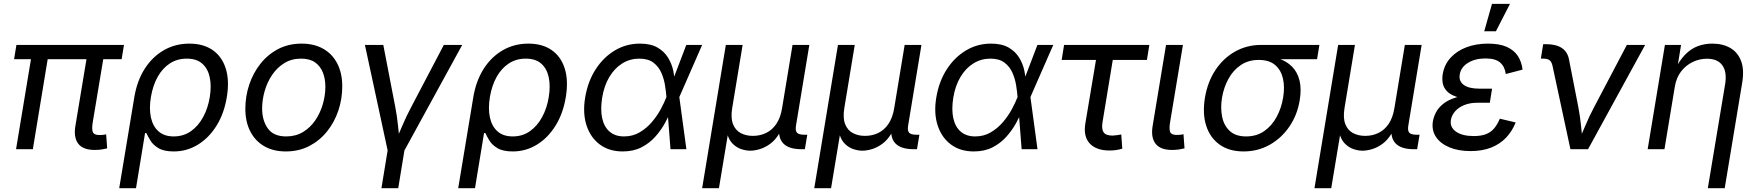

<svg xmlns="http://www.w3.org/2000/svg" viewBox="-20 -781 9204 1005"><path d="M476.6 3.9Q414.6 3.9 389.6 -28.8Q364.7 -61.5 374.5 -121.1L440.4 -518.1H528.3L465.8 -143.1Q459.5 -106 465.8 -90.1Q472.2 -74.2 500 -74.2Q514.2 -74.2 521.7 -75.2Q529.3 -76.2 535.6 -78.1L541 -4.4Q530.3 -1.5 512.9 1.2Q495.6 3.9 476.6 3.9ZM64 0 149.9 -518.1H237.3L151.9 0ZM53.7 -471.2 65.9 -545.9H628.9L616.7 -471.2Z M604 204.1 683.1 -272.5Q697.3 -357.9 737.3 -420.7Q777.3 -483.4 837.4 -518.1Q897.5 -552.7 971.2 -552.7Q1043.9 -552.7 1092.5 -519.3Q1141.1 -485.8 1161.1 -424.1Q1181.2 -362.3 1168 -277.3Q1154.3 -189.5 1114.3 -124.5Q1074.2 -59.6 1016.1 -23.9Q958 11.7 889.6 11.7Q837.9 11.7 809.3 -5.6Q780.8 -22.9 767.1 -45.7Q753.4 -68.4 746.1 -84.5H739.3L691.9 204.1ZM889.2 -66.9Q940.4 -66.9 979.2 -94.2Q1018.1 -121.6 1043.5 -168.5Q1068.8 -215.3 1078.1 -273.4Q1087.4 -330.6 1077.9 -376Q1068.4 -421.4 1038.8 -447.8Q1009.3 -474.1 957.5 -474.1Q907.7 -474.1 869.1 -449Q830.6 -423.8 805.4 -378.9Q780.3 -334 770 -273.9Q759.8 -212.9 770 -166Q780.3 -119.1 810.3 -93Q840.3 -66.9 889.2 -66.9Z M1476.1 11.7Q1410.2 11.7 1362.8 -15.9Q1315.4 -43.5 1289.8 -93.8Q1264.2 -144 1264.2 -211.4Q1264.2 -276.4 1284.4 -337.4Q1304.7 -398.4 1343 -447Q1381.3 -495.6 1435.8 -524.2Q1490.2 -552.7 1558.6 -552.7Q1624.5 -552.7 1672.4 -525.4Q1720.2 -498 1745.8 -447.8Q1771.5 -397.5 1771.5 -329.1Q1771.5 -263.2 1751 -202.1Q1730.5 -141.1 1691.7 -92.8Q1652.8 -44.4 1598.4 -16.4Q1543.9 11.7 1476.1 11.7ZM1478 -66.9Q1528.3 -66.9 1566.7 -90.3Q1605 -113.8 1630.9 -152.1Q1656.7 -190.4 1669.9 -236.3Q1683.1 -282.2 1683.1 -327.1Q1683.1 -368.7 1669.9 -401.9Q1656.7 -435.1 1628.9 -454.6Q1601.1 -474.1 1556.2 -474.1Q1506.3 -474.1 1468.3 -450.7Q1430.2 -427.2 1404.3 -388.7Q1378.4 -350.1 1365.2 -304Q1352.1 -257.8 1352.1 -212.4Q1352.1 -150.9 1381.8 -108.9Q1411.6 -66.9 1478 -66.9Z M2009.8 9.8 1890.1 -545.9H1986.3L2048.8 -222.2Q2058.6 -171.9 2063.5 -121.8Q2068.4 -71.8 2074.7 -24.9H2042.5Q2064.5 -71.8 2085.4 -121.8Q2106.4 -171.9 2133.3 -222.2L2303.2 -545.9H2399.4L2095.2 9.8ZM1976.6 204.1 2010.7 -3.9H2098.6L2064.5 204.1Z M2378.4 204.1 2457.5 -272.5Q2471.7 -357.9 2511.7 -420.7Q2551.8 -483.4 2611.8 -518.1Q2671.9 -552.7 2745.6 -552.7Q2818.4 -552.7 2866.9 -519.3Q2915.5 -485.8 2935.5 -424.1Q2955.6 -362.3 2942.4 -277.3Q2928.7 -189.5 2888.7 -124.5Q2848.6 -59.6 2790.5 -23.9Q2732.4 11.7 2664.1 11.7Q2612.3 11.7 2583.7 -5.6Q2555.2 -22.9 2541.5 -45.7Q2527.8 -68.4 2520.5 -84.5H2513.7L2466.3 204.1ZM2663.6 -66.9Q2714.8 -66.9 2753.7 -94.2Q2792.5 -121.6 2817.9 -168.5Q2843.3 -215.3 2852.5 -273.4Q2861.8 -330.6 2852.3 -376Q2842.8 -421.4 2813.2 -447.8Q2783.7 -474.1 2731.9 -474.1Q2682.1 -474.1 2643.6 -449Q2605 -423.8 2579.8 -378.9Q2554.7 -334 2544.4 -273.9Q2534.2 -212.9 2544.4 -166Q2554.7 -119.1 2584.7 -93Q2614.7 -66.9 2663.6 -66.9Z M3239.3 11.7Q3168.5 11.7 3119.6 -24.7Q3070.8 -61 3050 -125Q3029.3 -189 3043 -271Q3057.1 -355 3097.9 -418.2Q3138.7 -481.4 3198.5 -517.1Q3258.3 -552.7 3329.6 -552.7Q3385.7 -552.7 3421.4 -532.2Q3457 -511.7 3476.8 -479.2Q3496.6 -446.8 3504.2 -410.4Q3511.7 -374 3512.2 -342.3H3543.9L3535.6 -274.4L3572.8 0H3489.7L3468.3 -274.4Q3466.3 -300.3 3460.9 -334.2Q3455.6 -368.2 3441.7 -400.1Q3427.7 -432.1 3400.1 -453.1Q3372.6 -474.1 3326.2 -474.1Q3277.8 -474.1 3237.5 -449.2Q3197.3 -424.3 3169.7 -378.4Q3142.1 -332.5 3131.8 -269Q3122.1 -207.5 3132.1 -162.1Q3142.1 -116.7 3171.1 -91.8Q3200.2 -66.9 3246.6 -66.9Q3292 -66.9 3328.4 -88.4Q3364.7 -109.9 3392.3 -142.3Q3419.9 -174.8 3438.7 -209.7Q3457.5 -244.6 3467.8 -271.5L3572.3 -545.9H3655.3L3535.2 -271.5L3521.5 -206.5H3494.6Q3481.4 -174.8 3460.9 -137.2Q3440.4 -99.6 3410.2 -65.7Q3379.9 -31.7 3337.9 -10Q3295.9 11.7 3239.3 11.7Z M3655.3 204.1 3779.3 -545.9H3867.2L3812.5 -214.8Q3804.2 -163.1 3816.9 -131.1Q3829.6 -99.1 3857.2 -84.5Q3884.8 -69.8 3920.9 -69.8Q3959 -69.8 3990.5 -85.2Q4022 -100.6 4043.7 -132.6Q4065.4 -164.6 4073.7 -214.8L4128.4 -545.9H4216.3L4146.5 -123.5Q4142.1 -96.7 4151.9 -86.2Q4161.6 -75.7 4191.4 -75.7H4205.6L4192.9 0H4175.3Q4108.4 0 4079.3 -31Q4050.3 -62 4060.5 -122.6L4068.8 -171.9H4088.9Q4080.1 -117.7 4059.1 -82.5Q4038.1 -47.4 4011 -27.8Q3983.9 -8.3 3956.5 -0.2Q3929.2 7.8 3907.2 7.8Q3885.3 7.8 3860.6 -0.2Q3835.9 -8.3 3815.7 -28.1Q3795.4 -47.9 3786.1 -82.8Q3776.9 -117.7 3785.6 -171.9H3805.7L3743.2 204.1Z M4242.2 204.1 4366.2 -545.9H4454.1L4399.4 -214.8Q4391.1 -163.1 4403.8 -131.1Q4416.5 -99.1 4444.1 -84.5Q4471.7 -69.8 4507.8 -69.8Q4545.9 -69.8 4577.4 -85.2Q4608.9 -100.6 4630.6 -132.6Q4652.3 -164.6 4660.6 -214.8L4715.3 -545.9H4803.2L4733.4 -123.5Q4729 -96.7 4738.8 -86.2Q4748.5 -75.7 4778.3 -75.7H4792.5L4779.8 0H4762.2Q4695.3 0 4666.3 -31Q4637.2 -62 4647.5 -122.6L4655.8 -171.9H4675.8Q4667 -117.7 4646 -82.5Q4625 -47.4 4597.9 -27.8Q4570.8 -8.3 4543.5 -0.2Q4516.1 7.8 4494.1 7.8Q4472.2 7.8 4447.5 -0.2Q4422.9 -8.3 4402.6 -28.1Q4382.3 -47.9 4373 -82.8Q4363.8 -117.7 4372.6 -171.9H4392.6L4330.1 204.1Z M5077.1 11.7Q5006.3 11.7 4957.5 -24.7Q4908.7 -61 4887.9 -125Q4867.2 -189 4880.9 -271Q4895 -355 4935.8 -418.2Q4976.6 -481.4 5036.4 -517.1Q5096.2 -552.7 5167.5 -552.7Q5223.6 -552.7 5259.3 -532.2Q5294.9 -511.7 5314.7 -479.2Q5334.5 -446.8 5342 -410.4Q5349.6 -374 5350.1 -342.3H5381.8L5373.5 -274.4L5410.6 0H5327.6L5306.2 -274.4Q5304.2 -300.3 5298.8 -334.2Q5293.5 -368.2 5279.5 -400.1Q5265.6 -432.1 5238 -453.1Q5210.4 -474.1 5164.1 -474.1Q5115.7 -474.1 5075.4 -449.2Q5035.2 -424.3 5007.6 -378.4Q4980 -332.5 4969.7 -269Q4960 -207.5 4970 -162.1Q4980 -116.7 5009 -91.8Q5038.1 -66.9 5084.5 -66.9Q5129.9 -66.9 5166.3 -88.4Q5202.6 -109.9 5230.2 -142.3Q5257.8 -174.8 5276.6 -209.7Q5295.4 -244.6 5305.7 -271.5L5410.2 -545.9H5493.2L5373 -271.5L5359.4 -206.5H5332.5Q5319.3 -174.8 5298.8 -137.2Q5278.3 -99.6 5248 -65.7Q5217.8 -31.7 5175.8 -10Q5133.8 11.7 5077.1 11.7Z M5788.1 6.8Q5718.3 6.8 5684.1 -30Q5649.9 -66.9 5661.1 -134.8L5716.8 -467.3H5537.1L5549.8 -545.9H5996.1L5983.4 -467.3H5804.7L5751 -141.6Q5745.1 -106 5756.6 -88.6Q5768.1 -71.3 5803.2 -71.3Q5811.5 -71.3 5824.7 -73.2Q5837.9 -75.2 5849.1 -77.1L5854.5 -2.9Q5841.3 1.5 5823.7 4.2Q5806.2 6.8 5788.1 6.8Z M6115.2 3.9Q6053.7 3.9 6028.6 -28.8Q6003.4 -61.5 6013.2 -121.1L6083.5 -545.9H6171.9L6105 -143.1Q6098.6 -106 6105 -90.3Q6111.3 -74.7 6139.2 -74.7Q6153.3 -74.7 6160.9 -75.7Q6168.5 -76.7 6174.8 -78.6L6180.2 -4.4Q6169.4 -1.5 6152.1 1.2Q6134.8 3.9 6115.2 3.9Z M6489.3 11.7Q6414.6 11.7 6364.5 -23.7Q6314.5 -59.1 6293.9 -122.3Q6273.4 -185.5 6287.1 -269.5Q6301.3 -353.5 6342.8 -415.5Q6384.3 -477.5 6445.8 -511.7Q6507.3 -545.9 6581.5 -545.9H6886.2L6874 -471.2H6634.8L6568.8 -467.3Q6514.2 -467.3 6474.4 -440.2Q6434.6 -413.1 6410.2 -368.4Q6385.7 -323.7 6376.5 -270Q6367.7 -216.8 6377 -170.4Q6386.2 -124 6417 -95.5Q6447.8 -66.9 6502.4 -66.9Q6557.6 -66.9 6597.7 -95Q6637.7 -123 6662.6 -169.4Q6687.5 -215.8 6696.3 -270Q6705.6 -324.7 6695.6 -369.4Q6685.5 -414.1 6654.5 -440.7Q6623.5 -467.3 6568.8 -467.3L6572.8 -489.3Q6627.9 -489.3 6671.4 -475.1Q6714.8 -460.9 6743.2 -432.1Q6771.5 -403.3 6782.2 -359.6Q6793 -315.9 6783.2 -256.3Q6770.5 -178.7 6729 -118.2Q6687.5 -57.6 6625.7 -22.9Q6564 11.7 6489.3 11.7Z M6860.4 204.1 6984.4 -545.9H7072.3L7017.6 -214.8Q7009.3 -163.1 7022 -131.1Q7034.7 -99.1 7062.3 -84.5Q7089.8 -69.8 7126 -69.8Q7164.1 -69.8 7195.6 -85.2Q7227.1 -100.6 7248.8 -132.6Q7270.5 -164.6 7278.8 -214.8L7333.5 -545.9H7421.4L7351.6 -123.5Q7347.2 -96.7 7356.9 -86.2Q7366.7 -75.7 7396.5 -75.7H7410.6L7397.9 0H7380.4Q7313.5 0 7284.4 -31Q7255.4 -62 7265.6 -122.6L7273.9 -171.9H7293.9Q7285.2 -117.7 7264.2 -82.5Q7243.2 -47.4 7216.1 -27.8Q7189 -8.3 7161.6 -0.2Q7134.3 7.8 7112.3 7.8Q7090.3 7.8 7065.7 -0.2Q7041 -8.3 7020.8 -28.1Q7000.5 -47.9 6991.2 -82.8Q6981.9 -117.7 6990.7 -171.9H7010.7L6948.2 204.1Z M7677.2 9.8Q7613.3 9.8 7566.2 -10Q7519 -29.8 7495.8 -65.2Q7472.7 -100.6 7480.5 -147.5Q7484.4 -169.4 7496.8 -193.4Q7509.3 -217.3 7534.7 -237.8Q7560.1 -258.3 7602.5 -271.2Q7645 -284.2 7708.5 -284.2H7784.7L7778.3 -243.2H7712.9Q7674.3 -243.2 7644.8 -231.2Q7615.2 -219.2 7597.2 -199Q7579.1 -178.7 7574.7 -154.3Q7567.9 -115.7 7600.8 -92.3Q7633.8 -68.8 7694.3 -68.8Q7733.9 -68.8 7759.5 -79.3Q7785.2 -89.8 7801.8 -110.1Q7818.4 -130.4 7830.6 -159.7L7913.6 -140.1Q7895.5 -94.2 7863.5 -60.5Q7831.5 -26.9 7785.2 -8.5Q7738.8 9.8 7677.2 9.8ZM7705.1 -261.7Q7644 -261.7 7607.7 -273.2Q7571.3 -284.7 7553.5 -304Q7535.6 -323.2 7531.7 -346.4Q7527.8 -369.6 7531.7 -393.1Q7540.5 -443.8 7573.5 -479.5Q7606.4 -515.1 7656.7 -533.9Q7707 -552.7 7768.6 -552.7Q7828.1 -552.7 7866.2 -535.9Q7904.3 -519 7924.6 -488.5Q7944.8 -458 7949.7 -416.5L7861.8 -393.6Q7856.9 -432.1 7832.3 -453.6Q7807.6 -475.1 7755.9 -475.1Q7701.2 -475.1 7663.6 -451.7Q7626 -428.2 7620.6 -389.2Q7615.7 -355.5 7642.3 -336.2Q7668.9 -316.9 7724.6 -316.9H7790L7781.2 -261.7ZM7749 -617.2 7789.6 -760.7H7883.8L7810.1 -617.2Z M8200.2 0 8106.4 -436.5Q8102.1 -457 8091.3 -465.6Q8080.6 -474.1 8057.6 -474.1H8045.4L8057.6 -549.8H8072.3Q8124.5 -549.8 8154.8 -530Q8185.1 -510.3 8192.9 -469.2L8241.2 -222.2Q8251 -171.9 8255.9 -121.3Q8260.7 -70.8 8266.6 -24.9H8234.9Q8256.8 -71.8 8277.6 -121.8Q8298.3 -171.9 8325.2 -222.2L8495.6 -545.9H8591.3L8292.5 0Z M8746.6 -327.1 8692.4 0H8604.5L8694.8 -545.9H8779.3L8757.8 -413.6H8745.6Q8771 -464.8 8801 -495.4Q8831.1 -525.9 8866.5 -539.3Q8901.9 -552.7 8942.4 -552.7Q8997.6 -552.7 9036.9 -530Q9076.2 -507.3 9093.5 -461.7Q9110.8 -416 9099.1 -346.7L9007.8 204.1H8919.4L9009.8 -339.4Q9020.5 -403.3 8995.8 -438.5Q8971.2 -473.6 8914.6 -473.6Q8876 -473.6 8840.3 -456.5Q8804.7 -439.5 8779.5 -407Q8754.4 -374.5 8746.6 -327.1Z"/></svg>

Font: Inter Variable
Style: Italic
Weight: 400
Italic angle: -9.39999°
Designer: Rasmus Andersson
Foundry: rsms
Version: Version 4.001;git-9221beed3